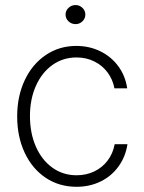

<svg xmlns="http://www.w3.org/2000/svg" viewBox="-20 -717 561 748"><path d="M46.9 -263.7Q46.9 -341.8 76.2 -404.3Q105.5 -466.8 158 -502.4Q210.4 -538.1 277.3 -538.1Q328.1 -538.1 370.6 -517.3Q413.1 -496.6 440.7 -459.2Q468.3 -421.9 475.6 -373H425.8Q419.4 -407.2 399.2 -434.6Q378.9 -461.9 347.7 -477.5Q316.4 -493.2 278.3 -493.2Q225.6 -493.2 184.3 -463.9Q143.1 -434.6 119.9 -382.6Q96.7 -330.6 96.7 -264.6Q96.7 -198.7 119.6 -146.2Q142.6 -93.8 183.8 -64Q225.1 -34.2 278.3 -34.2Q315.9 -34.2 347.2 -49.1Q378.4 -64 399.2 -91.3Q419.9 -118.7 426.8 -155.3H476.6Q469.2 -106.9 442.1 -69.1Q415 -31.2 372.6 -10.3Q330.1 10.7 278.3 10.7Q210 10.7 157.5 -24.7Q105 -60.1 75.9 -122.6Q46.9 -185.1 46.9 -263.7ZM235.4 -660.2Q235.4 -675.3 246.8 -686.3Q258.3 -697.3 274.4 -697.3Q290 -697.3 301.3 -686.3Q312.5 -675.3 312.5 -660.2Q312.5 -645 301.3 -634Q290 -623 274.4 -623Q258.3 -623 246.8 -634Q235.4 -645 235.4 -660.2Z"/></svg>

Font: Pretendard Std ExtraLight
Style: Regular
Weight: 200
Designer: Base glyphs from Inter by Rasmus Andersson; Hangeul glyphs from Noto Sans CJK(Source Han Sans) by Jang Soo-young and Kan
Foundry: Kil Hyung-jin
Version: Version 1.309